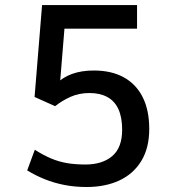

<svg xmlns="http://www.w3.org/2000/svg" viewBox="-20 -731 678 762"><path d="M323.7 11.2Q277.8 11.2 236.1 3.2Q194.3 -4.9 157.5 -19.8Q120.6 -34.7 87.9 -54.7L118.2 -136.7Q151.9 -115.2 182.4 -102.3Q212.9 -89.4 245.6 -83.7Q278.3 -78.1 318.8 -78.1Q386.2 -78.1 425.5 -111.6Q464.8 -145 464.8 -216.3Q464.8 -265.1 450 -297.6Q435.1 -330.1 406 -345.9Q377 -361.8 335 -361.8Q293.9 -361.8 260 -346.7Q226.1 -331.5 198.7 -309.6L117.2 -346.2L147 -710.9H523.9V-617.2H235.8L217.3 -391.1L201.7 -396.5Q227.1 -423.3 265.1 -437.3Q303.2 -451.2 352.1 -451.2Q421.9 -451.2 470.9 -424.3Q520 -397.5 546.1 -345.7Q572.3 -293.9 572.3 -219.2Q572.3 -144 541 -92.5Q509.8 -41 453.9 -14.9Q397.9 11.2 323.7 11.2Z"/></svg>

Font: Monda Medium
Style: Regular
Weight: 500
Designer: Vernon Adams
Foundry: Vernon Adams
Version: Version 2.200